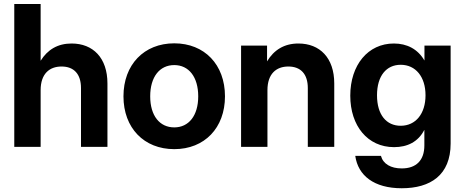

<svg xmlns="http://www.w3.org/2000/svg" viewBox="-20 -748 2368 978"><path d="M187 -288.6C187 -372.1 231.9 -409.2 293.5 -409.2C356.4 -409.2 392.6 -371.1 392.6 -299.3V0H527.3V-322.8C527.3 -453.6 453.6 -526.4 344.7 -526.4C273.9 -526.4 222.2 -495.1 187 -438.5V-727.5H52.7V0H187Z M867.7 11.7C1022 11.7 1126 -96.7 1126 -257.3C1126 -418.5 1022 -527.3 867.7 -527.3C713.4 -527.3 608.9 -418.5 608.9 -257.3C608.9 -96.2 713.4 11.7 867.7 11.7ZM867.7 -99.1C793.5 -99.1 745.1 -158.2 745.1 -257.3C745.1 -356.9 793.5 -416.5 867.7 -416.5C941.4 -416.5 989.7 -356.4 989.7 -257.3C989.7 -158.7 941.4 -99.1 867.7 -99.1Z M1342.3 -288.6C1342.3 -372.1 1387.2 -409.2 1448.7 -409.2C1511.7 -409.2 1547.9 -371.1 1547.9 -299.3V0H1682.6V-322.8C1682.6 -453.6 1608.9 -526.4 1500 -526.4C1427.7 -526.4 1375.5 -493.7 1340.3 -435.5V-515.6H1208V0H1342.3Z M2026.4 210.9C2171.9 210.9 2275.4 144.5 2275.4 -17.1V-515.6H2142.1V-440.4H2141.6C2107.9 -498 2053.2 -526.4 1986.3 -526.4C1854.5 -526.4 1764.2 -417 1764.2 -260.7C1764.2 -106.9 1852.5 1.5 1987.3 1.5C2055.2 1.5 2109.9 -25.4 2141.1 -85.9H2141.6V-7.3C2141.6 68.8 2100.1 109.9 2026.4 109.9C1971.2 109.9 1931.6 87.4 1920.4 45.9H1789.6C1803.7 146 1884.8 210.9 2026.4 210.9ZM2021 -107.4C1948.2 -107.4 1900.4 -163.1 1900.4 -262.7C1900.4 -361.8 1948.2 -418 2021 -418C2097.2 -418 2147.5 -356.9 2147.5 -262.7C2147.5 -168.5 2097.2 -107.4 2021 -107.4Z"/></svg>

Font: Raveo Display Display SemiBold
Style: Regular
Weight: 600
Designer: Jakub Foglar, Rasmus Andersson (Inter)
Foundry: Jakubfoglar.com
Version: Version 1.100;Glyphs 3.2.3 (3260)